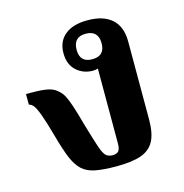

<svg xmlns="http://www.w3.org/2000/svg" viewBox="-89 -641 704 735"><g transform="rotate(-15 263.0 -273.5)"><path d="M285 11Q233 11 200.5 4.5Q168 -2 148.5 -20.5Q129 -39 115 -73Q101 -107 86 -162Q69 -223 58 -252.5Q47 -282 39 -292Q31 -302 21 -304V-346H44Q87 -346 110.5 -340.5Q134 -335 150 -318Q159 -310 166.5 -295.5Q174 -281 183.5 -253Q193 -225 207 -173Q225 -112 235 -82Q245 -52 255 -43Q265 -34 281 -34Q297 -34 304.5 -42Q312 -50 312 -73V-369Q302 -366 292 -366Q254 -366 227 -390.5Q200 -415 200 -460Q200 -506 231.5 -532Q263 -558 321 -558Q384 -558 417.5 -528Q451 -498 451 -439V-130Q451 -75 434.5 -44.5Q418 -14 382 -1.5Q346 11 285 11ZM301 -409Q351 -409 351 -459Q351 -510 301 -510Q252 -510 252 -459Q252 -409 301 -409Z"/></g></svg>

Font: Noto Serif Thai
Style: Bold
Weight: 700
Designer: Monotype Design Team
Foundry: Monotype Imaging Inc.
Version: Version 2.002; ttfautohint (v1.8.4.7-5d5b)